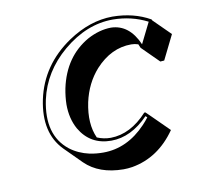

<svg xmlns="http://www.w3.org/2000/svg" viewBox="-63 -505 666 637"><g transform="rotate(-10 270.0 -186.5)"><path d="M400.4 -337.4Q332.5 -337.4 279.3 -279.3Q240.2 -235.4 226.6 -173.3Q211.9 -102.5 234.4 -53.2Q256.3 -43.9 280.3 -43.9Q347.2 -44.9 403.8 -106.9H407.7L424.3 -90.8L481 -34.7Q423.3 48.3 333.5 64Q317.9 66.4 303.7 66.4Q221.7 65.9 174.8 20L118.2 -36.6Q57.6 -98.6 80.1 -208Q104 -320.8 205.1 -389.2Q278.8 -438.5 354.5 -439Q426.3 -438.5 481.4 -407.2L482.9 -403.8L539.6 -347.7L499 -265.6L485.8 -264.6L429.2 -320.8Q426.3 -327.6 423.8 -333.5Q412.1 -337.4 400.4 -337.4ZM343.8 -403.8Q405.3 -402.3 436 -331.5L470.7 -401.4Q417.5 -428.7 354.5 -429.2Q266.1 -429.2 186.5 -362.3Q109.9 -297.4 89.8 -206.1Q65.4 -90.3 136.2 -34.2Q164.1 -12.7 201.7 -4.4Q223.6 0 247.1 0Q328.1 0 391.6 -66.9Q402.3 -78.1 411.1 -89.8L405.8 -94.7Q347.2 -34.2 280.3 -34.2Q209.5 -34.2 174.3 -94.7Q154.3 -130.9 154.3 -178.2Q154.8 -204.6 160.2 -231.9Q182.1 -335 264.2 -381.8Q304.2 -403.3 343.8 -403.8Z"/></g></svg>

Font: Linux Biolinum Shadow O
Style: Italic
Weight: 400
Italic angle: -12°
Designer: Philipp H. Poll
Foundry: Philipp H. Poll
Version: Version 0.6.2